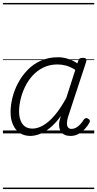

<svg xmlns="http://www.w3.org/2000/svg" viewBox="-20 -909 662 1308"><path d="M187 17Q145 17 115 -3Q85 -23 68.5 -59.5Q52 -96 52 -146Q52 -191 64.5 -242.5Q77 -294 103 -343Q129 -392 167.5 -432Q206 -472 258 -495.5Q310 -519 376 -519Q409 -519 444 -508Q479 -497 507 -477L513 -495Q517 -507 523.5 -511Q530 -515 543 -515Q562 -515 566.5 -507.5Q571 -500 567 -488L443 -111Q436 -86 436 -68Q436 -50 444 -40.5Q452 -31 467 -31Q484 -31 499.5 -40Q515 -49 528 -63.5Q541 -78 550 -93Q555 -100 562.5 -103.5Q570 -107 580 -100Q592 -94 592.5 -86Q593 -78 588 -71Q577 -51 558.5 -31Q540 -11 515.5 3Q491 17 460 17Q438 17 422 10Q406 3 396.5 -10Q387 -23 384 -41Q381 -59 384 -81Q387 -91 389.5 -100.5Q392 -110 395 -119Q357 -67 319.5 -37Q282 -7 248 5Q214 17 187 17ZM110 -150Q110 -115 120 -88.5Q130 -62 150 -47.5Q170 -33 202 -33Q237 -33 275.5 -55.5Q314 -78 353.5 -124.5Q393 -171 432 -243L493 -433Q458 -455 429 -462.5Q400 -470 372 -470Q318 -470 275.5 -449Q233 -428 202 -394Q171 -360 150.5 -317.5Q130 -275 120 -231.5Q110 -188 110 -150ZM0 369H622V379H0ZM0 -20H622V0H0ZM0 -505H622V-500H0ZM0 -889H622V-879H0Z"/></svg>

Font: Playwrite HR Guides
Style: Regular
Weight: 400
Designer: Veronika Burian, José Scaglione
Foundry: TypeTogether
Version: Version 1.003